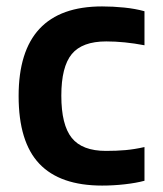

<svg xmlns="http://www.w3.org/2000/svg" viewBox="-20 -569 509 598"><path d="M298 9Q167 9 102.5 -59Q38 -127 38 -270Q38 -549 298 -549Q332 -549 366.5 -545.5Q401 -542 430 -534V-428Q367 -440 311 -440Q236 -440 203.5 -400.5Q171 -361 171 -271Q171 -180 203.5 -139.5Q236 -99 310 -99Q343 -99 371 -101.5Q399 -104 430 -111V-6Q404 1 368.5 5Q333 9 298 9Z"/></svg>

Font: Encode Sans Narrow
Style: SemiBold
Weight: 600
Designer: Pablo Impallari, Andres Torresi
Foundry: Pablo Impallari, Andres Torresi
Version: Version 1.000; ttfautohint (v1.00) -l 8 -r 50 -G 200 -x 14 -